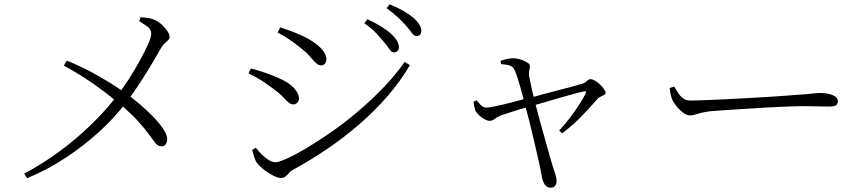

<svg xmlns="http://www.w3.org/2000/svg" viewBox="-20 -816 4020 890"><path d="M106 10 92 -11Q178 -57 255.5 -114Q333 -171 401 -237Q460 -294 509 -355Q469 -388 418 -424Q354 -469 276 -512L290 -535Q373 -501 443 -460Q497 -429 542 -398Q560 -424 579 -452Q606 -495 629.5 -537.5Q653 -580 667 -612Q681 -644 681 -659Q681 -678 666.5 -690Q652 -702 625 -718L632 -736Q652 -735 670 -732Q688 -729 704 -720Q721 -711 734.5 -697.5Q748 -684 757 -670.5Q766 -657 766 -644Q766 -636 759.5 -630Q753 -624 744.5 -616.5Q736 -609 726 -593Q719 -580 703 -552.5Q687 -525 665 -489Q643 -453 618 -416Q602 -391 585 -368Q605 -352 628 -333Q661 -305 689.5 -275.5Q718 -246 736.5 -218.5Q755 -191 755 -172Q755 -159 749 -148.5Q743 -138 728 -138Q713 -138 702 -151Q691 -164 673.5 -189Q656 -214 622 -252Q594 -283 550 -322Q503 -264 443 -208Q371 -142 285.5 -85.5Q200 -29 106 10Z M1760 -621Q1744 -641 1722.5 -663.5Q1701 -686 1669 -708L1683 -727Q1720 -710 1748 -692.5Q1776 -675 1793 -659Q1813 -640 1821 -625.5Q1829 -611 1829 -597Q1829 -586 1822.5 -579.5Q1816 -573 1806 -573Q1795 -573 1785.5 -587.5Q1776 -602 1760 -621ZM1862 -697Q1845 -716 1825 -735Q1805 -754 1772 -778L1786 -796Q1823 -781 1850.5 -765Q1878 -749 1896 -734Q1933 -701 1933 -673Q1933 -662 1927 -655.5Q1921 -649 1911 -649Q1899 -649 1889 -663.5Q1879 -678 1862 -697ZM1267 -665 1279 -689Q1308 -680 1340.5 -667.5Q1373 -655 1402 -640Q1436 -621 1455.5 -604Q1475 -587 1484 -571.5Q1493 -556 1493 -541Q1493 -530 1486.5 -521.5Q1480 -513 1468 -513Q1456 -513 1444 -524.5Q1432 -536 1415.5 -555.5Q1399 -575 1372 -595Q1347 -616 1317.5 -635.5Q1288 -655 1267 -665ZM1856 -529 1880 -514Q1836 -439 1776.5 -370.5Q1717 -302 1645.5 -240Q1574 -178 1495 -124.5Q1416 -71 1333 -26Q1325 -21 1318 -12.5Q1311 -4 1303 2.5Q1295 9 1282 9Q1268 9 1245.5 -2.5Q1223 -14 1202 -30.5Q1181 -47 1171 -61Q1163 -72 1157 -92Q1151 -112 1149 -121L1166 -131Q1180 -113 1195 -98.5Q1210 -84 1226 -74Q1242 -64 1257 -64Q1271 -64 1308.5 -80.5Q1346 -97 1397.5 -127.5Q1449 -158 1510 -200Q1571 -242 1633 -294Q1695 -346 1752.5 -405Q1810 -464 1856 -529ZM1132 -476 1143 -499Q1182 -488 1213 -477.5Q1244 -467 1276 -452Q1306 -439 1325.5 -423.5Q1345 -408 1355.5 -391.5Q1366 -375 1366 -358Q1366 -351 1362.5 -345.5Q1359 -340 1353.5 -336Q1348 -332 1341 -332Q1328 -332 1316 -342.5Q1304 -353 1288.5 -369.5Q1273 -386 1246 -405Q1219 -426 1192 -443Q1165 -460 1132 -476Z M2303 -519 2300 -534Q2315 -539 2329.5 -542.5Q2344 -546 2358 -546Q2370 -546 2383.5 -543Q2397 -540 2408.5 -534.5Q2420 -529 2428 -523.5Q2436 -518 2436 -512Q2437 -501 2434 -492Q2431 -483 2432 -467Q2434 -457 2438.5 -436Q2443 -415 2448 -390Q2451 -378 2454 -367Q2471 -372 2493 -378Q2529 -388 2567 -397.5Q2605 -407 2635.5 -415.5Q2666 -424 2679 -428Q2692 -432 2700.5 -440.5Q2709 -449 2716 -449Q2726 -449 2738 -442Q2750 -435 2761 -424.5Q2772 -414 2779.5 -403.5Q2787 -393 2787 -387Q2787 -380 2780.5 -376Q2774 -372 2764.5 -368Q2755 -364 2749 -357Q2725 -329 2682 -283.5Q2639 -238 2586 -198L2572 -211Q2599 -240 2623 -271.5Q2647 -303 2665.5 -332Q2684 -361 2694 -381Q2698 -390 2695.5 -392Q2693 -394 2685 -392Q2670 -389 2640 -381Q2610 -373 2573 -362Q2536 -351 2501 -341Q2480 -335 2463 -330Q2471 -298 2481 -262Q2493 -219 2504.5 -177Q2516 -135 2526 -100.5Q2536 -66 2542 -46Q2548 -28 2554 -8.5Q2560 11 2560 21Q2560 54 2533 54Q2515 54 2505.5 40Q2496 26 2492 5Q2487 -26 2477 -70Q2467 -114 2455.5 -163.5Q2444 -213 2433 -257Q2424 -291 2417 -317Q2403 -313 2388 -309Q2360 -300 2337 -292.5Q2314 -285 2304 -282Q2284 -274 2273.5 -265Q2263 -256 2250 -256Q2240 -256 2226.5 -263Q2213 -270 2201 -281.5Q2189 -293 2183 -304Q2181 -310 2179 -320.5Q2177 -331 2175 -344L2189 -351Q2197 -341 2208 -329.5Q2219 -318 2234 -317Q2244 -317 2276 -323.5Q2308 -330 2351 -341Q2380 -349 2407 -356Q2406 -361 2404 -368Q2398 -391 2391 -415.5Q2384 -440 2377 -461Q2370 -482 2365 -492Q2358 -507 2343.5 -512Q2329 -517 2303 -519Z M3105 -415Q3115 -398 3125 -383Q3135 -368 3148 -359Q3161 -350 3180 -350Q3202 -350 3243 -351.5Q3284 -353 3335.5 -355.5Q3387 -358 3440.5 -361Q3494 -364 3542.5 -367Q3591 -370 3625 -372.5Q3659 -375 3669 -376Q3719 -379 3743 -382Q3767 -385 3786 -385Q3803 -385 3821 -381Q3839 -377 3851.5 -368.5Q3864 -360 3864 -348Q3864 -336 3856.5 -329Q3849 -322 3824 -322Q3799 -322 3770 -323Q3741 -324 3697 -324Q3679 -324 3637 -322.5Q3595 -321 3541.5 -318Q3488 -315 3434 -311.5Q3380 -308 3335.5 -305Q3291 -302 3269 -300Q3242 -296 3227 -292Q3212 -288 3201 -284.5Q3190 -281 3177 -281Q3164 -281 3147 -293.5Q3130 -306 3115.5 -324Q3101 -342 3095 -357Q3090 -371 3088 -382.5Q3086 -394 3084 -408Z"/></svg>

Font: Early Summer Mincho Light
Style: Regular
Weight: 300
Designer: GuiWonder
Version: Version 1.002